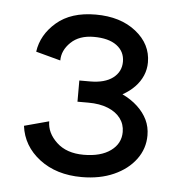

<svg xmlns="http://www.w3.org/2000/svg" viewBox="-40 -858 468 507"><g transform="rotate(5 194.5 -604.5)"><path d="M194.3 -643.1H166V-586.9H194.8Q225.1 -586.9 246.8 -578.1Q268.6 -569.3 280.3 -553.7Q292 -538.1 292 -517.6Q292 -486.8 265.9 -467.8Q239.7 -448.7 194.3 -448.7Q148.9 -448.7 122.6 -473.4Q96.2 -498 96.2 -528.8L30.8 -511.2Q37.6 -458 82.3 -423.8Q127 -389.6 194.3 -389.6Q242.2 -389.6 279.1 -406Q315.9 -422.4 336.9 -450.7Q357.9 -479 357.9 -514.2Q357.9 -536.6 348.9 -555.4Q339.8 -574.2 323 -589.8Q306.2 -605.5 282.7 -616.7Q301.8 -627.4 314.9 -641.1Q328.1 -654.8 335.2 -671.4Q342.3 -688 342.3 -706.5Q342.3 -754.9 301 -787.6Q259.8 -820.3 194.3 -820.3Q128.9 -820.3 90.6 -787.4Q52.2 -754.4 45.9 -709L111.3 -691.4Q111.3 -718.3 133.5 -739.7Q155.8 -761.2 194.3 -761.2Q233.4 -761.2 254.9 -745.4Q276.4 -729.5 276.4 -702.6Q276.4 -675.8 254.9 -659.4Q233.4 -643.1 194.3 -643.1Z"/></g></svg>

Font: Giphurs SC
Style: Regular
Weight: 400
Version: Version 0.920